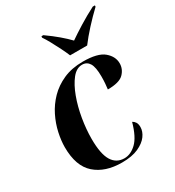

<svg xmlns="http://www.w3.org/2000/svg" viewBox="-185 -876 908 995"><g transform="rotate(-30 268.5 -378.0)"><path d="M252 10Q152 10 93 -42Q34 -94 34 -207Q34 -246 44 -292Q54 -338 76 -382.5Q98 -427 133.5 -463.5Q169 -500 219.5 -522.5Q270 -545 336 -545Q425 -545 461.5 -514Q498 -483 498 -442Q498 -407 472 -381Q446 -355 377 -355Q379 -370 380.5 -388.5Q382 -407 382 -430Q382 -486 367.5 -509.5Q353 -533 325 -533Q291 -533 264 -499Q237 -465 217 -411Q197 -357 186.5 -294.5Q176 -232 176 -175Q176 -85 201 -44Q226 -3 274 -3Q312 -3 346 -35.5Q380 -68 402 -147Q412 -142 419 -131.5Q426 -121 426 -102Q426 -76 407.5 -50.5Q389 -25 350.5 -7.5Q312 10 252 10ZM296 -606Q287 -628 272.5 -657Q258 -686 243 -713.5Q228 -741 216 -758L217 -766H228Q269 -737 299.5 -711Q330 -685 352 -662Q382 -683 428.5 -712Q475 -741 524 -766H537L536 -758Q498 -722 461.5 -682Q425 -642 398 -606Z"/></g></svg>

Font: Noto Serif Display SemiCondensed
Style: Bold Italic
Weight: 700
Width: 4
Italic angle: -12°
Designer: Monotype Design Team
Foundry: Monotype Imaging Inc.
Version: Version 2.009